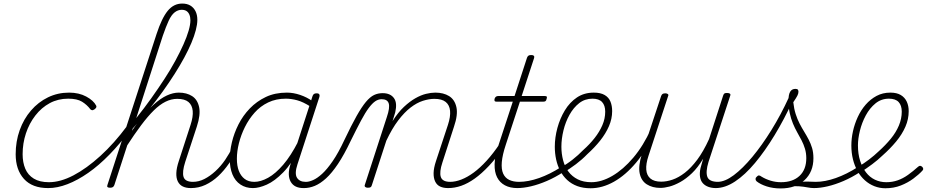

<svg xmlns="http://www.w3.org/2000/svg" viewBox="-20 -1039 5203 1078"><path d="M250 17Q161 17 114.5 -34.5Q68 -86 68 -173Q68 -245 90.5 -308Q113 -371 154 -418.5Q195 -466 249.5 -492.5Q304 -519 368 -519Q423 -519 464 -497Q505 -475 520 -446Q522 -442 521 -437.5Q520 -433 512 -426Q502 -419 496 -420.5Q490 -422 487 -426Q468 -451 440.5 -468Q413 -485 363 -485Q306 -485 259.5 -460Q213 -435 178.5 -390.5Q144 -346 125.5 -290Q107 -234 107 -173Q107 -127 122 -91.5Q137 -56 170 -36Q203 -16 255 -16Q264 -16 267.5 -11Q271 -6 270.5 0.5Q270 7 264.5 12Q259 17 250 17Z M251 17Q242 17 237 12Q232 7 232 0.5Q232 -6 238 -11Q244 -16 255 -16Q319 -16 392.5 -54.5Q466 -93 543.5 -163.5Q621 -234 693 -331Q700 -342 706.5 -339Q713 -336 715 -326.5Q717 -317 711 -309Q654 -232 594.5 -171Q535 -110 475.5 -68.5Q416 -27 359 -5Q302 17 251 17Z M1052 17Q1025 17 1006.5 8Q988 -1 978.5 -20Q969 -39 970 -67.5Q971 -96 984 -135L1050 -338Q1065 -384 1062 -416.5Q1059 -449 1038 -466.5Q1017 -484 975 -484Q942 -484 909.5 -468Q877 -452 843.5 -419Q810 -386 772.5 -336Q735 -286 691 -218L672 -227Q719 -306 761.5 -361.5Q804 -417 843 -452Q882 -487 917 -503Q952 -519 984 -519Q1028 -519 1058.5 -499.5Q1089 -480 1098 -437.5Q1107 -395 1085 -328L1020 -130Q1002 -74 1010.5 -46Q1019 -18 1064 -18Q1070 -18 1073.5 -12.5Q1077 -7 1075.5 -0.5Q1074 6 1068.5 11.5Q1063 17 1052 17ZM598 15Q588 15 584 11.5Q580 8 583 0L859 -848Q888 -937 921.5 -978Q955 -1019 1003 -1019Q1030 -1019 1048.5 -1008Q1067 -997 1077.5 -976.5Q1088 -956 1088 -927Q1088 -903 1079.5 -870Q1071 -837 1054.5 -798Q1038 -759 1014.5 -715.5Q991 -672 960.5 -624Q930 -576 893.5 -525Q857 -474 814.5 -422Q772 -370 725 -317L622 0Q619 8 613.5 11.5Q608 15 598 15ZM745 -376Q790 -432 829.5 -487.5Q869 -543 903.5 -596Q938 -649 964.5 -698Q991 -747 1010 -789.5Q1029 -832 1039 -866.5Q1049 -901 1049 -925Q1049 -944 1043 -957.5Q1037 -971 1026.5 -977.5Q1016 -984 1000 -984Q979 -984 960.5 -969.5Q942 -955 927 -922.5Q912 -890 894 -838Z M1052 17Q1043 17 1039 11.5Q1035 6 1036.5 -0.5Q1038 -7 1044.5 -12.5Q1051 -18 1063 -18Q1096 -18 1127.5 -34Q1159 -50 1189.5 -78Q1220 -106 1244.5 -142Q1269 -178 1287 -216Q1291 -225 1298 -224.5Q1305 -224 1310.5 -218.5Q1316 -213 1313 -204Q1293 -161 1265.5 -121Q1238 -81 1205 -50Q1172 -19 1133.5 -1Q1095 17 1052 17Z M1400 17Q1360 17 1330 -3Q1300 -23 1285 -60Q1270 -97 1270 -146Q1270 -189 1282 -240Q1294 -291 1319 -340.5Q1344 -390 1382.5 -430Q1421 -470 1472.5 -494.5Q1524 -519 1591 -519Q1627 -519 1665.5 -506Q1704 -493 1734 -471L1724 -440Q1682 -467 1648.5 -476Q1615 -485 1585 -485Q1530 -485 1486 -464Q1442 -443 1409.5 -406.5Q1377 -370 1355 -325.5Q1333 -281 1321.5 -235Q1310 -189 1310 -148Q1310 -108 1321 -79.5Q1332 -51 1353.5 -34.5Q1375 -18 1408 -18Q1444 -18 1485.5 -41Q1527 -64 1570 -114Q1613 -164 1654 -244L1662 -207Q1618 -120 1570 -71Q1522 -22 1478 -2.5Q1434 17 1400 17ZM1684 17Q1659 17 1641 8.5Q1623 0 1612.5 -18Q1602 -36 1601.5 -61.5Q1601 -87 1612 -120L1735 -500Q1738 -508 1743 -511.5Q1748 -515 1758 -515Q1770 -515 1773 -508.5Q1776 -502 1773 -494L1650 -116Q1633 -64 1647.5 -41Q1662 -18 1696 -18Q1703 -18 1705.5 -12.5Q1708 -7 1707 -0.5Q1706 6 1700.5 11.5Q1695 17 1684 17Z M1687 17Q1678 17 1674 11.5Q1670 6 1671.5 -0.5Q1673 -7 1680 -12.5Q1687 -18 1699 -18Q1715 -18 1738 -28Q1761 -38 1788.5 -63Q1816 -88 1848 -134.5Q1880 -181 1914 -254Q1953 -336 1982 -387.5Q2011 -439 2034.5 -467Q2058 -495 2080 -505.5Q2102 -516 2129 -516Q2139 -516 2141.5 -511Q2144 -506 2142 -499Q2140 -492 2134.5 -487Q2129 -482 2123 -482Q2104 -482 2087 -470.5Q2070 -459 2050.5 -433Q2031 -407 2007 -362Q1983 -317 1949 -248Q1912 -170 1877.5 -118.5Q1843 -67 1810.5 -37.5Q1778 -8 1747.5 4.5Q1717 17 1687 17Z M2496 17Q2470 17 2451.5 8.5Q2433 0 2423.5 -19.5Q2414 -39 2414.5 -67.5Q2415 -96 2428 -135L2495 -338Q2510 -384 2507 -416.5Q2504 -449 2482.5 -466.5Q2461 -484 2419 -484Q2389 -484 2354.5 -473Q2320 -462 2285 -435Q2250 -408 2215.5 -362.5Q2181 -317 2149 -249L2068 0Q2066 8 2061.5 11.5Q2057 15 2045 15Q2036 15 2031 11Q2026 7 2028 0L2152 -382Q2170 -435 2162.5 -458.5Q2155 -482 2123 -482Q2114 -482 2110 -487Q2106 -492 2107 -499Q2108 -506 2114 -511Q2120 -516 2128 -516Q2150 -516 2166 -509Q2182 -502 2192 -488Q2202 -474 2203.5 -454Q2205 -434 2199 -408L2184 -359Q2215 -408 2247.5 -438.5Q2280 -469 2311.5 -487Q2343 -505 2371.5 -512Q2400 -519 2424 -519Q2470 -519 2501.5 -499.5Q2533 -480 2542.5 -437.5Q2552 -395 2529 -328L2464 -127Q2446 -73 2455 -45.5Q2464 -18 2508 -18Q2514 -18 2517 -12.5Q2520 -7 2519 -0.5Q2518 6 2512 11.5Q2506 17 2496 17Z M2496 17Q2487 17 2483 11.5Q2479 6 2480.5 -0.5Q2482 -7 2488.5 -12.5Q2495 -18 2507 -18Q2537 -18 2570.5 -31Q2604 -44 2639.5 -70Q2675 -96 2712 -136.5Q2749 -177 2786 -232Q2794 -244 2801.5 -242Q2809 -240 2812 -230.5Q2815 -221 2809 -212Q2766 -151 2725 -107.5Q2684 -64 2645.5 -36.5Q2607 -9 2570 4Q2533 17 2496 17Z M2885 17Q2844 17 2815 1.5Q2786 -14 2771 -43.5Q2756 -73 2757 -117Q2758 -161 2777 -218L2859 -468H2769Q2759 -468 2757 -472.5Q2755 -477 2757 -485Q2760 -493 2765 -496.5Q2770 -500 2779 -500H2869L2939 -715Q2942 -723 2947 -726.5Q2952 -730 2963 -730Q2973 -730 2977 -726Q2981 -722 2979 -714L2909 -500H3037Q3048 -500 3050 -496Q3052 -492 3049 -484Q3047 -474 3042.5 -471Q3038 -468 3028 -468H2899L2820 -227Q2801 -170 2797.5 -129.5Q2794 -89 2805 -64.5Q2816 -40 2839 -29Q2862 -18 2894 -18Q2902 -18 2905 -12.5Q2908 -7 2907.5 -0.5Q2907 6 2901 11.5Q2895 17 2885 17Z M2883 17Q2874 17 2870.5 11.5Q2867 6 2869.5 -0.5Q2872 -7 2878.5 -12.5Q2885 -18 2894 -18Q2946 -18 3007 -39.5Q3068 -61 3130 -101Q3136 -105 3141 -102.5Q3146 -100 3149.5 -94.5Q3153 -89 3152 -82.5Q3151 -76 3143 -73Q3097 -43 3050.5 -23Q3004 -3 2961.5 7Q2919 17 2883 17Z M3127 -98Q3162 -117 3194.5 -142.5Q3227 -168 3254 -196Q3291 -229 3318.5 -264Q3346 -299 3362 -336Q3378 -373 3378 -412Q3378 -447 3360.5 -466Q3343 -485 3306 -485Q3297 -485 3293.5 -490Q3290 -495 3291.5 -502Q3293 -509 3299 -514Q3305 -519 3314 -519Q3352 -519 3375 -505.5Q3398 -492 3407.5 -468.5Q3417 -445 3417 -415Q3417 -372 3399 -330.5Q3381 -289 3350 -250Q3319 -211 3277 -173Q3248 -143 3213.5 -117Q3179 -91 3142 -69Z M3296 18Q3254 18 3221.5 6Q3189 -6 3165 -28Q3141 -50 3125.5 -79.5Q3110 -109 3102.5 -143.5Q3095 -178 3095 -215Q3095 -267 3109.5 -320.5Q3124 -374 3151.5 -419.5Q3179 -465 3219.5 -492Q3260 -519 3314 -519Q3324 -519 3328 -514Q3332 -509 3330 -502Q3328 -495 3322 -490Q3316 -485 3307 -485Q3264 -485 3232 -460Q3200 -435 3177.5 -394.5Q3155 -354 3143.5 -306.5Q3132 -259 3132 -215Q3132 -176 3141.5 -139.5Q3151 -103 3171.5 -75.5Q3192 -48 3224 -32Q3256 -16 3300 -16Q3357 -16 3418 -51.5Q3479 -87 3535.5 -153.5Q3592 -220 3635 -315Q3639 -323 3646 -323.5Q3653 -324 3657.5 -318Q3662 -312 3655 -296Q3611 -197 3552 -126.5Q3493 -56 3427.5 -19Q3362 18 3296 18Z M3688 16Q3643 16 3611.5 -4Q3580 -24 3571.5 -66Q3563 -108 3584 -174L3692 -500Q3695 -508 3700 -511.5Q3705 -515 3716 -515Q3724 -515 3729.5 -511Q3735 -507 3731 -499L3621 -164Q3606 -119 3608.5 -86.5Q3611 -54 3632 -36.5Q3653 -19 3692 -19Q3723 -19 3756.5 -30.5Q3790 -42 3825 -69Q3860 -96 3894.5 -142Q3929 -188 3961 -258L4040 -502Q4043 -511 4047 -514Q4051 -517 4062 -517Q4072 -517 4077.5 -513.5Q4083 -510 4080 -502L3958 -130Q3941 -74 3951.5 -46Q3962 -18 4012 -18Q4020 -18 4022.5 -12.5Q4025 -7 4023.5 -0.5Q4022 6 4016 11.5Q4010 17 4000 17Q3976 17 3957 10Q3938 3 3926 -10.5Q3914 -24 3910.5 -45.5Q3907 -67 3913 -95L3928 -148Q3898 -98 3865 -66.5Q3832 -35 3799.5 -17Q3767 1 3738.5 8.5Q3710 16 3688 16Z M3998 17Q3990 17 3986.5 11.5Q3983 6 3985 -0.5Q3987 -7 3993.5 -12.5Q4000 -18 4009 -18Q4050 -18 4100 -55.5Q4150 -93 4204 -158Q4258 -223 4311 -308.5Q4364 -394 4409 -492Q4414 -501 4421 -500.5Q4428 -500 4432 -492Q4436 -484 4430 -471Q4383 -369 4329 -280Q4275 -191 4219 -124Q4163 -57 4107 -20Q4051 17 3998 17Z M4551 17Q4533 17 4513 13Q4493 9 4467 7Q4441 5 4408 8L4434 -11Q4469 -18 4491 -19Q4513 -20 4529.5 -19Q4546 -18 4562 -18Q4571 -18 4575 -12.5Q4579 -7 4578 -0.5Q4577 6 4570 11.5Q4563 17 4551 17ZM4363 19Q4320 19 4284.5 7.5Q4249 -4 4228 -21Q4222 -27 4222 -34Q4222 -41 4228 -46Q4235 -54 4241 -54Q4247 -54 4256 -47Q4279 -33 4307 -24.5Q4335 -16 4365 -16Q4431 -16 4469 -51.5Q4507 -87 4507 -151Q4507 -179 4499.5 -204Q4492 -229 4480.5 -251Q4469 -273 4456 -296Q4443 -319 4432 -345.5Q4421 -372 4414 -404Q4407 -436 4407 -476Q4407 -508 4416.5 -524Q4426 -540 4446 -540Q4457 -540 4460 -535Q4463 -530 4463 -524Q4463 -514 4457 -502Q4451 -490 4434 -465Q4438 -428 4447.5 -398.5Q4457 -369 4469.5 -345Q4482 -321 4495.5 -299Q4509 -277 4520.5 -255Q4532 -233 4539.5 -208Q4547 -183 4547 -151Q4547 -74 4497 -27.5Q4447 19 4363 19Z M4549 17Q4540 17 4536.5 11.5Q4533 6 4535.5 -0.5Q4538 -7 4544.5 -12.5Q4551 -18 4560 -18Q4612 -18 4673 -39.5Q4734 -61 4796 -101Q4802 -105 4807 -102.5Q4812 -100 4815.5 -94.5Q4819 -89 4818 -82.5Q4817 -76 4809 -73Q4763 -43 4716.5 -23Q4670 -3 4627.5 7Q4585 17 4549 17Z M4798 -102Q4830 -121 4859.5 -143.5Q4889 -166 4913 -189Q4952 -224 4981.5 -260Q5011 -296 5027 -334.5Q5043 -373 5043 -412Q5043 -447 5025.5 -466Q5008 -485 4971 -485Q4928 -485 4895.5 -458.5Q4863 -432 4841 -391Q4819 -350 4808 -305Q4797 -260 4797 -223Q4797 -175 4809 -137Q4821 -99 4842 -71.5Q4863 -44 4892.5 -30Q4922 -16 4956 -16Q4990 -16 5020 -26.5Q5050 -37 5078 -57Q5106 -77 5135 -103Q5142 -109 5147 -108Q5152 -107 5157 -103Q5161 -100 5163 -93.5Q5165 -87 5158 -80Q5140 -60 5108.5 -36.5Q5077 -13 5037.5 2.5Q4998 18 4951 18Q4919 18 4889.5 6.5Q4860 -5 4836 -26.5Q4812 -48 4795 -78Q4778 -108 4769 -144.5Q4760 -181 4760 -222Q4760 -261 4769 -302Q4778 -343 4796 -382Q4814 -421 4840.5 -451.5Q4867 -482 4901.5 -500.5Q4936 -519 4979 -519Q5015 -519 5037.5 -505.5Q5060 -492 5071 -468.5Q5082 -445 5082 -415Q5082 -370 5063.5 -327.5Q5045 -285 5011.5 -244.5Q4978 -204 4935 -166Q4908 -140 4877 -117Q4846 -94 4814 -73Z"/></svg>

Font: Playwrite MX Thin
Style: Regular
Weight: 250
Designer: Veronika Burian, José Scaglione
Foundry: TypeTogether
Version: Version 1.002